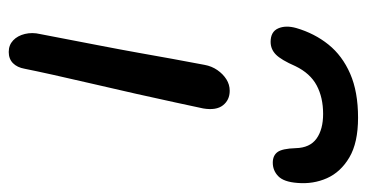

<svg xmlns="http://www.w3.org/2000/svg" viewBox="-222 -615 848 444"><g transform="rotate(90 202.0 -393.0)"><path d="M100.2 10.8Q84.2 10.8 73.4 0.6Q62.6 -9.6 58.5 -26.6Q54.4 -43.6 58.8 -62Q74 -141.2 84.6 -195.9Q95.2 -250.6 102.4 -291.1Q109.6 -331.6 116 -367Q122.4 -402.4 130 -442Q133 -458.6 142.1 -471.7Q151.2 -484.8 163.4 -492.5Q175.6 -500.2 189.8 -500.2Q211.2 -500.2 223.5 -484.6Q235.8 -469 230.8 -439Q226 -416.8 217.2 -375.8Q208.4 -334.8 197.1 -284.6Q185.8 -234.4 174.1 -184.3Q162.4 -134.2 153.1 -92.2Q143.8 -50.2 139 -26Q136 -8.8 126.1 1Q116.2 10.8 100.2 10.8ZM252.2 -797Q310 -797 344 -776.9Q378 -756.8 392.1 -725Q406.2 -693.2 403 -656.4Q400.6 -625.2 387.5 -612.5Q374.4 -599.8 356.2 -599.8Q339.8 -599.8 331.7 -610.7Q323.6 -621.6 322.6 -652.8Q321.8 -685.6 300.6 -700.9Q279.4 -716.2 243.4 -716.2Q205.4 -716.2 177.5 -701.3Q149.6 -686.4 133 -652.2Q118.6 -619.2 106.2 -607Q93.8 -594.8 76.8 -594.8Q53.4 -594.8 45.7 -612.2Q38 -629.6 44.8 -654Q57.2 -696.4 83 -728.5Q108.8 -760.6 150.5 -778.8Q192.2 -797 252.2 -797Z"/></g></svg>

Font: Shantell Sans Light
Style: Italic
Weight: 300
Italic angle: -11°
Designer: Stephen Nixon, Anya Danilova, Shantell Martin
Foundry: Arrow Type
Version: Version 1.008;[ac192a2d6]